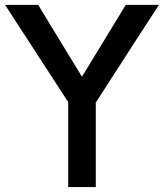

<svg xmlns="http://www.w3.org/2000/svg" viewBox="-36 -755 661 775"><path d="M239.3 -342.8Q174.8 -441.4 -15.6 -735.4Q17.6 -735.4 118.2 -735.4Q162.1 -662.1 294.9 -445.3Q338.9 -517.6 471.7 -735.4Q504.9 -735.4 605.5 -735.4Q541 -636.7 350.6 -340.8Q350.6 -255.9 350.6 0Q323.2 0 239.3 0Q239.3 -85.9 239.3 -342.8Z"/></svg>

Font: Alata=Ham
Style: Regular
Weight: 400
Designer: Spyros Zevelakis, Eben Sorkin
Version: Version 1.004